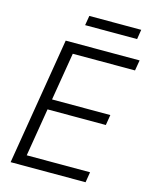

<svg xmlns="http://www.w3.org/2000/svg" viewBox="-130 -977 839 1061"><g transform="rotate(15 289.5 -446.5)"><path d="M35.6 0 155.8 -727.5H578.6L568.4 -667.5H212.4L167 -394H500.5L490.7 -334.5H157.2L111.8 -59.6H474.1L464.4 0ZM543.5 -893.1 534.7 -837.9H237.3L246.6 -893.1Z"/></g></svg>

Font: Inter Tight Light
Style: Italic
Weight: 300
Italic angle: -9.39999°
Designer: Rasmus Andersson
Foundry: rsms
Version: Version 3.004